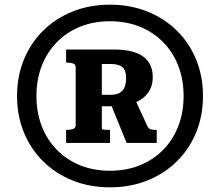

<svg xmlns="http://www.w3.org/2000/svg" viewBox="-20 -766 934 822"><path d="M451 -35Q521 -35 579 -58.5Q637 -82 679 -125Q721 -168 743.5 -226.5Q766 -285 766 -355Q766 -425 743.5 -483.5Q721 -542 679 -585Q637 -628 579 -651.5Q521 -675 451 -675Q380 -675 322.5 -651.5Q265 -628 223 -585Q181 -542 158.5 -483.5Q136 -425 136 -355Q136 -285 158.5 -226.5Q181 -168 223 -125Q265 -82 322.5 -58.5Q380 -35 451 -35ZM451 36Q364 36 291.5 7Q219 -22 165.5 -74.5Q112 -127 82.5 -198.5Q53 -270 53 -355Q53 -440 82.5 -511.5Q112 -583 165.5 -635.5Q219 -688 291.5 -717Q364 -746 451 -746Q537 -746 610 -717Q683 -688 736.5 -635.5Q790 -583 819.5 -511.5Q849 -440 849 -355Q849 -270 819.5 -198.5Q790 -127 736.5 -74.5Q683 -22 610 7Q537 36 451 36ZM263 -154V-210H268Q283 -210 293.5 -214Q304 -218 304 -230V-478Q304 -490 293.5 -494Q283 -498 268 -498H263V-554H468Q553 -554 593.5 -523.5Q634 -493 634 -436Q634 -397 614 -369Q594 -341 556.5 -326Q519 -311 465 -311H416V-216Q416 -213 420 -212Q424 -211 430.5 -210.5Q437 -210 444 -210H451V-154ZM455 -492H416V-360H452Q487 -360 503.5 -377.5Q520 -395 520 -431Q520 -465 504 -478.5Q488 -492 455 -492ZM448 -336 545 -369 611 -226Q616 -216 623.5 -213Q631 -210 642 -210H651V-154H522Z"/></svg>

Font: Roboto Serif
Style: Bold Italic
Weight: 700
Italic angle: -10°
Designer: Greg Gazdowicz
Foundry: Commercial Type
Version: Version 1.008